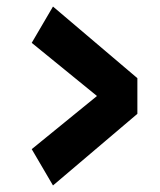

<svg xmlns="http://www.w3.org/2000/svg" viewBox="-20 -552 490 587"><path d="M142 15 77 -96 276.5 -258.5 77 -421 142 -532 400 -313V-204Z"/></svg>

Font: Trispace Condensed ExtraBold
Style: Regular
Weight: 800
Width: 3
Designer: Tyler Finck
Foundry: Etcetera Type Company
Version: Version 1.210; ttfautohint (v1.8.3)